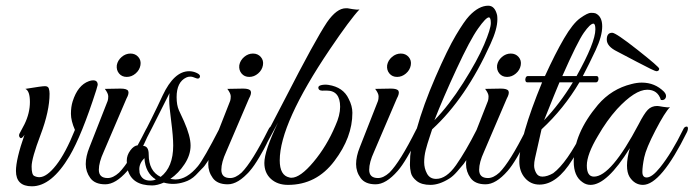

<svg xmlns="http://www.w3.org/2000/svg" viewBox="-20 -647 2435 674"><path d="M323 -349 318 -331Q267 -172 224 -99Q161 7 92 7Q36 7 36 -47Q36 -88 66 -174Q56 -158 50.5 -163.5Q45 -169 48 -177L66 -211Q85 -250 85 -289Q85 -328 69 -335Q129 -345 139 -344.5Q149 -344 151.5 -336Q154 -328 154 -318Q154 -257 122.5 -174Q91 -91 91 -62.5Q91 -34 100 -29.5Q109 -25 118 -25Q144 -25 177 -67Q210 -109 243 -191Q229 -223 229 -247.5Q229 -272 235 -291Q253 -348 292 -362Q300 -365 307 -365Q323 -365 323 -349Z M390 -418Q393 -435 407 -447Q421 -459 438 -459Q455 -459 465.5 -447Q476 -435 473 -418Q470 -401 456 -389Q442 -377 425 -377Q408 -377 398 -389Q388 -401 390 -418ZM358 -22Q377 -22 398 -41Q435 -78 492 -192Q499 -207 506 -201Q508 -199 508 -194.5Q508 -190 500 -172.5Q492 -155 485.5 -141Q479 -127 460.5 -95.5Q442 -64 427 -47Q386 0 349.5 0Q313 0 297 -22Q281 -44 281 -71Q281 -98 294 -130L358 -293Q360 -299 360 -309Q360 -319 348 -335L403 -336Q426 -336 430 -327.5Q434 -319 424 -301L344 -114Q327 -77 327 -51Q327 -22 358 -22Z M578 -19Q591 -17 596 -17Q636 -17 675 -64Q696 -90 750 -195Q752 -200 757 -200Q766 -201 766 -193Q766 -191 761.5 -181.5Q757 -172 753 -162.5Q749 -153 740 -135Q731 -117 724.5 -106Q718 -95 708 -79Q698 -63 688 -54L667 -32Q650 -15 627 -8Q590 4 555 -6Q532 4 514 4Q443 4 428 -52Q425 -65 425 -83.5Q425 -102 437.5 -119Q450 -136 464 -137Q515 -234 551 -312Q591 -397 644 -397Q658 -397 671.5 -390.5Q685 -384 681.5 -376Q678 -368 667 -373Q656 -378 648 -378Q640 -378 634 -375Q600 -359 600 -306Q600 -278 608 -260Q616 -242 626 -221Q649 -169 649 -136Q649 -103 628 -71Q607 -39 578 -19ZM544 -26Q588 -60 588 -136Q588 -167 581 -221Q574 -275 574 -294Q574 -313 575 -320Q499 -168 481 -135Q502 -135 502 -105Q502 -46 544 -26ZM469 -53Q469 -47 470 -40Q478 -13 507 -13Q519 -13 527 -17Q490 -40 487 -92Q469 -74 469 -53Z M820 -418Q823 -435 837 -447Q851 -459 868 -459Q885 -459 895.5 -447Q906 -435 903 -418Q900 -401 886 -389Q872 -377 855 -377Q838 -377 828 -389Q818 -401 820 -418ZM788 -22Q807 -22 828 -41Q865 -78 922 -192Q929 -207 936 -201Q938 -199 938 -194.5Q938 -190 930 -172.5Q922 -155 915.5 -141Q909 -127 890.5 -95.5Q872 -64 857 -47Q816 0 779.5 0Q743 0 727 -22Q711 -44 711 -71Q711 -98 724 -130L788 -293Q790 -299 790 -309Q790 -319 778 -335L833 -336Q856 -336 860 -327.5Q864 -319 854 -301L774 -114Q757 -77 757 -51Q757 -22 788 -22Z M1174 -272Q1174 -329 1127 -329Q1123 -329 1119 -329Q1101 -327 1098 -336Q1095 -345 1107 -348Q1119 -351 1133 -349Q1185 -341 1204 -300Q1217 -275 1217 -251Q1217 -165 1154 -82Q1091 2 991 2Q954 2 931 -19Q908 -40 908 -75Q908 -117 956 -217Q874 -62 850 -39Q840 -30 840 -45Q840 -48 842 -52Q877 -98 981.5 -302Q1086 -506 1128 -569Q1162 -618 1194 -618Q1194 -618 1195 -618H1200Q1201 -618 1217.5 -615Q1234 -612 1242 -614Q1209 -579 1138 -474Q962 -213 962 -84Q962 -31 996 -24Q999 -23 1003 -23Q1034 -23 1080.5 -78.5Q1127 -134 1157 -205Q1174 -242 1174 -272Z M1339 -418Q1342 -435 1356 -447Q1370 -459 1387 -459Q1404 -459 1414.5 -447Q1425 -435 1422 -418Q1419 -401 1405 -389Q1391 -377 1374 -377Q1357 -377 1347 -389Q1337 -401 1339 -418ZM1307 -22Q1326 -22 1347 -41Q1384 -78 1441 -192Q1448 -207 1455 -201Q1457 -199 1457 -194.5Q1457 -190 1449 -172.5Q1441 -155 1434.5 -141Q1428 -127 1409.5 -95.5Q1391 -64 1376 -47Q1335 0 1298.5 0Q1262 0 1246 -22Q1230 -44 1230 -71Q1230 -98 1243 -130L1307 -293Q1309 -299 1309 -309Q1309 -319 1297 -335L1352 -336Q1375 -336 1379 -327.5Q1383 -319 1373 -301L1293 -114Q1276 -77 1276 -51Q1276 -22 1307 -22Z M1511 -19Q1547 -19 1581 -67.5Q1615 -116 1653 -191Q1661 -205 1668 -202Q1673 -198 1670 -191.5Q1667 -185 1657.5 -163.5Q1648 -142 1643.5 -133.5Q1639 -125 1627.5 -103.5Q1616 -82 1607.5 -71.5Q1599 -61 1584.5 -44.5Q1570 -28 1557 -20Q1522 2 1491 2Q1460 2 1443 -11.5Q1426 -25 1422.5 -40.5Q1419 -56 1419 -68Q1419 -80 1420 -99Q1423 -131 1432.5 -161Q1442 -191 1443 -195Q1466 -278 1508.5 -376Q1551 -474 1580.5 -523.5Q1610 -573 1627 -591Q1661 -627 1694 -627Q1717 -627 1725 -594Q1726 -588 1726 -579Q1726 -545 1702 -493Q1616 -302 1497 -193Q1496 -189 1488 -165.5Q1480 -142 1474.5 -120.5Q1469 -99 1469 -77.5Q1469 -56 1479 -37.5Q1489 -19 1511 -19ZM1696 -586Q1686 -586 1658 -546.5Q1630 -507 1582.5 -404.5Q1535 -302 1505 -225Q1556 -277 1606 -356Q1656 -435 1679.5 -490.5Q1703 -546 1703 -566Q1703 -586 1696 -586Z M1725 -418Q1728 -435 1742 -447Q1756 -459 1773 -459Q1790 -459 1800.5 -447Q1811 -435 1808 -418Q1805 -401 1791 -389Q1777 -377 1760 -377Q1743 -377 1733 -389Q1723 -401 1725 -418ZM1693 -22Q1712 -22 1733 -41Q1770 -78 1827 -192Q1834 -207 1841 -201Q1843 -199 1843 -194.5Q1843 -190 1835 -172.5Q1827 -155 1820.5 -141Q1814 -127 1795.5 -95.5Q1777 -64 1762 -47Q1721 0 1684.5 0Q1648 0 1632 -22Q1616 -44 1616 -71Q1616 -98 1629 -130L1693 -293Q1695 -299 1695 -309Q1695 -319 1683 -335L1738 -336Q1761 -336 1765 -327.5Q1769 -319 1759 -301L1679 -114Q1662 -77 1662 -51Q1662 -22 1693 -22Z M1803 -80Q1803 -163 1883 -358H1831Q1826 -358 1824.5 -363.5Q1823 -369 1825.5 -374.5Q1828 -380 1833 -380H1893Q1929 -459 1960 -512Q1991 -565 2017 -583.5Q2043 -602 2054.5 -602Q2066 -602 2071 -600Q2094 -589 2094 -554.5Q2094 -520 2071 -471Q2048 -422 2026 -380H2074Q2079 -380 2080.5 -374.5Q2082 -369 2079.5 -363.5Q2077 -358 2072 -358H2014Q1959 -265 1881 -193L1858 -91Q1855 -78 1855 -65.5Q1855 -53 1862 -40Q1869 -27 1884 -27Q1901 -27 1922 -39Q1970 -75 2028 -190Q2032 -199 2037.5 -201Q2043 -203 2044 -198.5Q2045 -194 2041 -184Q2008 -115 1989 -86Q1935 1 1874 1Q1843 1 1823 -22Q1803 -45 1803 -80ZM2004 -380Q2070 -498 2070 -544Q2070 -564 2063 -564Q2052 -564 2029.5 -532Q2007 -500 1954 -380ZM1991 -358H1944Q1932 -330 1890 -225Q1944 -281 1991 -358Z M2250 -24Q2269 -24 2297 -59Q2338 -110 2378 -192Q2382 -201 2387 -202Q2395 -205 2395 -196Q2395 -191 2392 -184Q2300 2 2237 2Q2208 2 2190 -26Q2181 -41 2181 -66Q2181 -91 2191 -127Q2111 2 2053 2Q2037 2 2024 -8Q1994 -29 1994 -80Q1994 -178 2079 -279Q2127 -335 2197 -352Q2216 -357 2233 -357Q2279 -357 2311 -325Q2321 -314 2317 -304Q2313 -294 2300 -296Q2289 -332 2252 -332Q2209 -332 2146 -264Q2110 -224 2079 -170Q2040 -105 2040 -66Q2040 -27 2065 -27Q2125 -27 2222 -211Q2241 -248 2254 -261.5Q2267 -275 2287 -275Q2291 -275 2307.5 -272Q2324 -269 2332 -271Q2314 -253 2281 -189.5Q2248 -126 2241.5 -94.5Q2235 -63 2235 -43.5Q2235 -24 2250 -24ZM2294 -406Q2294 -397 2284 -397Q2278 -397 2215.5 -430Q2153 -463 2147 -466Q2110 -484 2110 -508Q2110 -532 2129 -532Q2142 -532 2218 -472Q2294 -412 2294 -406Z"/></svg>

Font: Great Vibes
Style: Regular
Weight: 400
Designer: Robert E. Leuschke
Foundry: Robert E. Leuschke
Version: Version 1.001